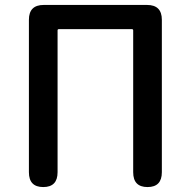

<svg xmlns="http://www.w3.org/2000/svg" viewBox="-20 -757 772 777"><path d="M155 0Q97 0 97 -60V-677Q97 -737 157 -737H575Q635 -737 635 -677V-60Q635 0 577 0Q519 0 519 -60V-634Q519 -639 514 -639H218Q213 -639 213 -634V-60Q213 0 155 0Z"/></svg>

Font: Resource Han Rounded KR Medium
Style: Regular
Weight: 500
Designer: Cyano Hao (round all glyphs); Ryoko NISHIZUKA 西塚涼子 (kana, bopomofo & ideographs); Paul D. Hunt (Latin, Greek & Cyrillic)
Foundry: Cyano Hao
Version: 0.990